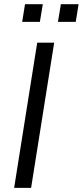

<svg xmlns="http://www.w3.org/2000/svg" viewBox="-20 -912 401 932"><path d="M48.6 0 160.6 -705H243L131 0ZM261.3 -805.9 275.6 -891.7H361.5L347.7 -805.9ZM87.7 -805.9 101.4 -891.7H187.8L173.6 -805.9Z"/></svg>

Font: Nunito Sans 12pt ExtraLight
Style: Italic
Weight: 200
Italic angle: -9°
Designer: Vernon Adams
Foundry: Vernon Adams
Version: Version 3.101;gftools[0.9.27]